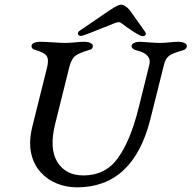

<svg xmlns="http://www.w3.org/2000/svg" viewBox="-20 -783 821 823"><path d="M329 -629Q314 -629 314 -639Q314 -646 321 -651L453 -741Q487 -763 498 -763Q515 -763 535 -741L599 -651Q605 -643 605 -639Q605 -628 591 -628Q582 -628 551 -648Q520 -668 500 -684Q491 -692 472 -684Q337 -629 329 -629ZM566 -567Q544 -572 544 -586Q544 -594 555 -599Q566 -604 579 -604Q586 -604 616 -601.5Q646 -599 666 -599Q684 -599 706.5 -601.5Q729 -604 746 -604Q759 -604 770 -599Q781 -594 781 -586Q781 -572 763 -567Q723 -556 706.5 -545Q690 -534 683 -506L624 -270Q550 20 310 20Q264 20 223.5 3.5Q183 -13 153.5 -45.5Q124 -78 113.5 -126.5Q103 -175 118 -238L182 -495Q190 -528 180 -543Q170 -558 131 -569Q115 -573 115 -586Q115 -594 126 -599Q137 -604 150 -604Q170 -604 206.5 -601.5Q243 -599 261 -599Q279 -599 302.5 -601.5Q326 -604 343 -604Q356 -604 367 -599Q378 -594 378 -586Q378 -572 363 -569Q318 -556 302 -543Q286 -530 277 -495L217 -254Q190 -147 225.5 -89Q261 -31 338 -31Q432 -31 485.5 -105.5Q539 -180 573 -316L620 -505Q632 -551 566 -567Z"/></svg>

Font: EB Garamond 08
Style: Italic
Weight: 400
Italic angle: -14°
Version: Version 0.016